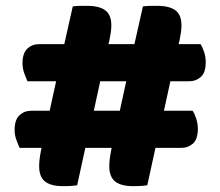

<svg xmlns="http://www.w3.org/2000/svg" viewBox="-20 -635 754 657"><path d="M484 -1Q470 1 458.5 1.5Q447 2 436 2Q394 2 374 -14Q354 -30 354 -66Q354 -89 360 -118L362 -129H272L244 -1Q230 1 218.5 1.5Q207 2 196 2Q154 2 134 -14Q114 -30 114 -66Q114 -89 120 -118L122 -129H47Q42 -140 36 -156.5Q30 -173 30 -190Q30 -225 46.5 -240.5Q63 -256 87 -256H150L172 -357H74Q69 -368 63 -384.5Q57 -401 57 -418Q57 -453 73.5 -468.5Q90 -484 114 -484H200L229 -613Q243 -615 255 -615Q267 -615 278 -615Q320 -615 340.5 -599.5Q361 -584 361 -548Q361 -537 359 -523Q357 -509 354 -495L351 -484H440L469 -613Q483 -615 495 -615Q507 -615 518 -615Q560 -615 580.5 -599.5Q601 -584 601 -548Q601 -537 599 -523Q597 -509 594 -495L591 -484H666Q673 -474 678.5 -457Q684 -440 684 -422Q684 -387 667.5 -372Q651 -357 628 -357H563L541 -256H639Q646 -246 651.5 -229Q657 -212 657 -194Q657 -159 640.5 -144Q624 -129 601 -129H512ZM301 -256H390L412 -357H323Z"/></svg>

Font: Baloo
Style: Regular
Weight: 400
Designer: Sarang Kulkarni and Ek Type
Foundry: Ek Type
Version: Version 1.100;PS 1.000;hotconv 1.0.88;makeotf.lib2.5.647800;